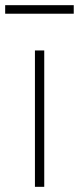

<svg xmlns="http://www.w3.org/2000/svg" viewBox="-30 -722 305 742"><path d="M105 0H141V-527H105ZM-10 -669H255V-702H-10Z"/></svg>

Font: Noto Sans CJK Thin
Style: Regular
Weight: 100
Designer: Ryoko NISHIZUKA (kana & ideographs); Paul D. Hunt (Latin, Greek & Cyrillic); Wenlong ZHANG (bopomofo); Sandoll Communica
Foundry: Adobe Systems Incorporated
Version: Version 1.000;PS 1;hotconv 1.0.78;makeotf.lib2.5.61930